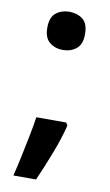

<svg xmlns="http://www.w3.org/2000/svg" viewBox="-80 -596 440 767"><g transform="rotate(10 139.5 -212.5)"><path d="M209 -105Q196 -52 171.5 11.5Q147 75 123 129H31Q41 90 50 46.5Q59 3 67.5 -39Q76 -81 81 -116H202ZM62 -476Q62 -519 84.5 -536.5Q107 -554 138 -554Q170 -554 192.5 -537Q215 -520 215 -476Q215 -435 192.5 -417Q170 -399 138 -399Q107 -399 84.5 -417Q62 -435 62 -476Z"/></g></svg>

Font: Noto Sans Tangsa SemiBold
Style: Regular
Weight: 600
Version: Version 1.504